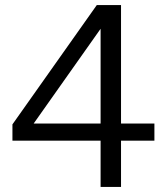

<svg xmlns="http://www.w3.org/2000/svg" viewBox="-20 -741 660 761"><path d="M378.7 -657.6H400.4L113.4 -251.3H592V-183.4H29.3V-248L363.7 -721H459.7V0H378.7Z"/></svg>

Font: Mona Sans VF XLt
Style: Regular
Weight: 200
Designer: Deni Anggara
Foundry: GitHub
Version: Version 2.000;Glyphs 3.2.3 (3260)